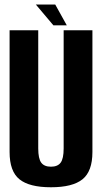

<svg xmlns="http://www.w3.org/2000/svg" viewBox="-20 -806 446 831"><path d="M200.5 4.5Q107 4.5 64.2 -30Q21.5 -64.5 21.5 -148V-675H145.5V-163.5Q145.5 -119.5 158.5 -102Q171.5 -84.5 200.5 -84.5Q229.5 -84.5 242.5 -102Q255.5 -119.5 255.5 -163.5V-675H380V-148Q380 -64.5 337 -30Q294 4.5 200.5 4.5ZM211 -696.5 135 -786.5H219L269 -696.5Z"/></svg>

Font: Anybody Condensed SemiBold
Style: Regular
Weight: 600
Width: 3
Designer: Tyler Finck
Foundry: Etcetera Type Company
Version: Version 1.010; ttfautohint (v1.8.3) -l 8 -r 50 -G 200 -x 14 